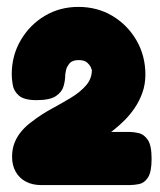

<svg xmlns="http://www.w3.org/2000/svg" viewBox="-20 -728 463 556"><path d="M100 -192Q74 -192 55 -202Q36 -212 25.5 -230.5Q15 -249 15 -274Q15 -297 22.5 -315.5Q30 -334 43.5 -349.5Q57 -365 74 -377Q100 -397 129.5 -413Q159 -429 185.5 -445Q212 -461 229 -480.5Q246 -500 246 -525Q246 -526 243 -533Q240 -540 232 -547Q224 -554 208 -554Q189 -554 181 -544Q173 -534 171 -524Q169 -514 169 -513Q169 -495 164 -478Q159 -461 141.5 -449.5Q124 -438 86 -438Q50 -438 35 -451Q20 -464 17 -481.5Q14 -499 14 -513Q14 -567 40 -611.5Q66 -656 109.5 -682Q153 -708 207 -708Q262 -708 305.5 -682Q349 -656 375 -611.5Q401 -567 401 -512Q401 -484 392.5 -460Q384 -436 370.5 -416Q357 -396 341.5 -380.5Q326 -365 311.5 -353.5Q297 -342 287 -335L257 -346H354Q367 -346 382 -342.5Q397 -339 408 -323Q419 -307 419 -268Q419 -230 408.5 -214Q398 -198 383 -195Q368 -192 354 -192Z"/></svg>

Font: Fredoka Light
Style: Bold
Weight: 700
Version: Version 2.001